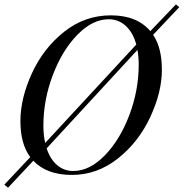

<svg xmlns="http://www.w3.org/2000/svg" viewBox="-40 -793 847 886"><path d="M600.1 -495.1Q600.1 -531.7 594.2 -562.5L175.3 -108.4Q191.4 -58.6 223.4 -31.2Q255.4 -3.9 297.9 -3.9Q373.5 -3.9 443.6 -75.9Q513.7 -147.9 556.9 -262.2Q600.1 -376.5 600.1 -495.1ZM160.2 -212.9Q160.2 -170.4 168.5 -133.3L588.9 -587.4Q573.7 -643.1 540.3 -673.6Q506.8 -704.1 461.9 -704.1Q386.7 -704.1 316.7 -632.1Q246.6 -560.1 203.4 -445.8Q160.2 -331.5 160.2 -212.9ZM113.8 -51.3 -2.9 73.2 -20 59.1 99.6 -67.9Q54.2 -128.9 54.2 -234.1Q54.2 -339.4 107.4 -455.1Q160.6 -570.8 256.1 -646.5Q351.6 -722.2 471.7 -722.2Q591.8 -722.2 653.8 -649.4L772 -772.9L787.1 -759.8L666.5 -632.3Q707 -573.2 707 -470.7Q707 -368.2 653.3 -252.7Q599.6 -137.2 503.9 -61.5Q408.2 14.2 291.7 14.2Q175.3 14.2 113.8 -51.3Z"/></svg>

Font: PlayfairDisplaySC-Italic
Style: Italic
Weight: 400
Italic angle: -14°
Designer: Claus Eggers Sørensen
Foundry: Claus Eggers Sørensen
Version: Version 1.004;PS 001.004;hotconv 1.0.70;makeotf.lib2.5.58329